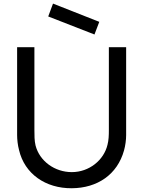

<svg xmlns="http://www.w3.org/2000/svg" viewBox="-20 -1006 778 1042"><path d="M492.7 -818.8 241.7 -916.7 267.7 -986.5 518.8 -887.5ZM664.6 -750H570.8V-301C570.8 -270.8 569.8 -244.8 563.5 -220.8C543.8 -136.5 463.5 -71.9 369.8 -71.9C277.1 -71.9 194.8 -131.2 172.9 -216.7C166.7 -242.7 166.7 -270.8 166.7 -301V-750H72.9V-272.9C72.9 -250 76 -218.8 83.3 -191.7C113.5 -62.5 227.1 16.7 369.8 15.6C508.3 14.6 616.7 -58.3 653.1 -189.6C660.4 -215.6 664.6 -246.9 664.6 -272.9Z"/></svg>

Font: Manrope3 Medium
Style: Regular
Weight: 500
Width: 4
Designer: Mikhail Sharanda
Foundry: Mikhail Sharanda
Version: Version 3.000;PS 003.000;hotconv 1.0.88;makeotf.lib2.5.64775